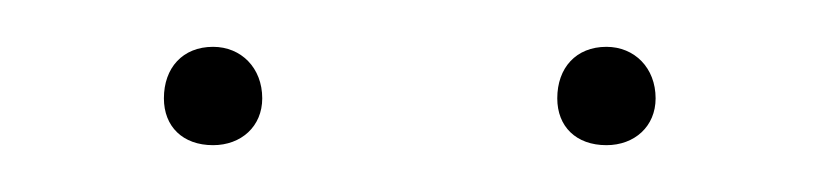

<svg xmlns="http://www.w3.org/2000/svg" viewBox="-20 -699 350 82"><path d="M239 -637C251 -637 260 -645 260 -657C260 -670 251 -679 239 -679C226 -679 218 -670 218 -657C218 -645 226 -637 239 -637ZM71 -637C83 -637 92 -645 92 -657C92 -670 83 -679 71 -679C58 -679 50 -670 50 -657C50 -645 58 -637 71 -637Z"/></svg>

Font: Fixel Display Thin
Style: Regular
Weight: 100
Designer: AlfaBravo + MacPaw
Foundry: Kyrylo Tkachov, Marchela Mozhyna, Serhii Makarenko, Maria Weinstein, Zakhar Kryvoshyya
Version: Version 1.211